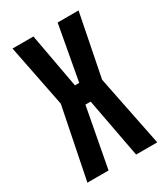

<svg xmlns="http://www.w3.org/2000/svg" viewBox="-146 -630 612 700"><g transform="rotate(-30 160.0 -280.0)"><path d="M13 0 73 -298 21 -560H109L151 -330H169L211 -560H299L247 -298L307 0H218L171 -250H149L102 0Z"/></g></svg>

Font: Tektur Condensed
Style: Regular
Weight: 400
Width: 3
Designer: Adam Jagosz
Foundry: Adam Jagosz
Version: Version 1.005;gftools[0.9.30]